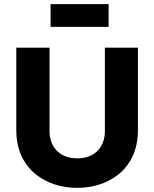

<svg xmlns="http://www.w3.org/2000/svg" viewBox="-20 -901 747 930"><path d="M59 -670V-270C59 -77 207 9 354 9C501 9 648 -77 648 -270V-670H488V-265C488 -198 448 -134 354 -134C261 -134 220 -198 220 -265V-670ZM225 -771H506V-881H225Z"/></svg>

Font: LT Wave Text Black
Style: Regular
Weight: 900
Designer: Daniel Lyons
Version: Version 2.5 (Glyphs App)